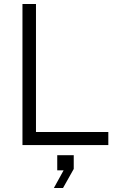

<svg xmlns="http://www.w3.org/2000/svg" viewBox="-20 -730 610 966"><path d="M93 0V-710H161V-66H525V0ZM251 216 300 127H268V51H351V120L297 216Z"/></svg>

Font: Geist Light
Style: Regular
Weight: 400
Designer: Basement.studio, Andrés Briganti, Mateo Zaragoza
Foundry: Basement.studio, Vercel, Andrés Briganti, Guido Ferreyra, Mateo Zaragoza
Version: Version 1.401